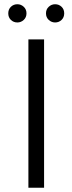

<svg xmlns="http://www.w3.org/2000/svg" viewBox="-20 -886 342 906"><path d="M114 0V-700H188V0ZM62 -780Q44 -780 31.5 -792Q19 -804 19 -823Q19 -842 31.5 -854Q44 -866 62 -866Q79 -866 92 -854Q105 -842 105 -823Q105 -804 92 -792Q79 -780 62 -780ZM240 -780Q223 -780 210 -792Q197 -804 197 -823Q197 -842 210 -854Q223 -866 240 -866Q258 -866 270.5 -854Q283 -842 283 -823Q283 -804 270.5 -792Q258 -780 240 -780Z"/></svg>

Font: Modern
Style: Small
Weight: 400
Designer: Julieta Ulanovsky
Foundry: Julieta Ulanovsky
Version: Version 8.000